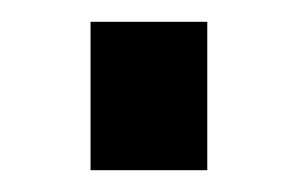

<svg xmlns="http://www.w3.org/2000/svg" viewBox="-20 -359 273 176"><path d="M63 -203V-339H170V-203Z"/></svg>

Font: TitilliumText
Style: Medium
Weight: 500
Designer: Accademia di Belle Arti di Urbino and others
Foundry: Accademia di Belle Arti di Urbino and others.
Version: Version 60.001